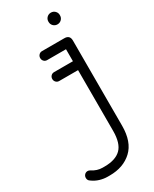

<svg xmlns="http://www.w3.org/2000/svg" viewBox="-257 -706 759 946"><g transform="rotate(-30 122.0 -233.0)"><path d="M83.5 -459.5Q72.8 -459.5 65.7 -466.9Q58.6 -474.2 58.6 -485Q58.6 -495.4 65.7 -502.9Q72.8 -510.5 83.5 -510.5H210.5Q241.6 -510.5 241.6 -479.4V5Q241.6 96.8 193.1 142Q144.6 187.2 66.8 187.2H54.8Q33.1 187.2 10.8 180.6Q-11.5 173.9 -30.8 159.5Q-42 152.4 -42 138.9Q-42 128.1 -34.9 120.8Q-27.9 113.4 -17.1 113.4Q-10.9 113.4 -3.9 117.6Q24.1 136.2 54.8 136.2H66.8Q129.1 136.2 159.9 105.9Q190.6 75.5 190.6 5V-459.5ZM83.5 -340.6Q72.8 -340.6 65.7 -348Q58.6 -355.4 58.6 -365.8Q58.6 -376.5 65.7 -383.9Q72.8 -391.2 83.5 -391.2H216.1Q226.9 -391.2 234.2 -383.9Q241.6 -376.5 241.6 -365.8Q241.6 -355.4 234.2 -348Q226.9 -340.6 216.1 -340.6ZM183.5 -621Q183.5 -634.1 192.9 -643.6Q202.4 -653 216.1 -653Q229.6 -653 239.1 -643.6Q248.5 -634.1 248.5 -621V-618.8Q248.5 -605.2 239.1 -595.8Q229.6 -586.4 216.1 -586.4Q202.4 -586.4 192.9 -595.8Q183.5 -605.2 183.5 -618.8Z"/></g></svg>

Font: Libertine-Super Thin
Style: Regular
Weight: 100
Designer: Bastien Sozeau
Foundry: NBR — Bastien Sozeau
Version: Version 2.003;gftools[0.9.33]